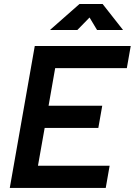

<svg xmlns="http://www.w3.org/2000/svg" viewBox="-20 -918 659 938"><path d="M27.8 0H496.6L515.6 -108.4H165.5L198.2 -293H460.4L479.5 -401.4H217.3L249.5 -585H599.6L618.7 -693.4H149.9ZM224.1 -771.5H357.9L417.5 -832.5L454.1 -771.5H581.1L481.4 -898.4H368.2Z"/></svg>

Font: Cascadia Mono SemiBold
Style: Italic
Weight: 600
Italic angle: -10°
Monospace: yes
Designer: Aaron Bell
Foundry: Saja Typeworks
Version: Version 2404.023